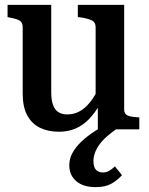

<svg xmlns="http://www.w3.org/2000/svg" viewBox="-20 -530 610 787"><path d="M190 -510V-151Q190 -121 197 -101Q204 -81 218.5 -71Q233 -61 256 -61Q283 -61 306 -73.5Q329 -86 349.5 -111.5Q370 -137 388 -176L391 -105Q370 -68 345.5 -42.5Q321 -17 290.5 -3.5Q260 10 221 10Q177 10 143.5 -6.5Q110 -23 91.5 -57.5Q73 -92 73 -146V-418Q73 -438 60.5 -445.5Q48 -453 20 -458L11 -460V-510ZM489 -510V-80Q489 -68 496 -61.5Q503 -55 516.5 -52.5Q530 -50 548 -49H551V0H381V-107L372 -115V-418Q372 -438 358 -445.5Q344 -453 316 -458L299 -460V-510ZM445 -36 470 -10Q440 10 419 28.5Q398 47 386 64.5Q374 82 368.5 98.5Q363 115 363 130Q363 155 373.5 166Q384 177 402 177Q413 177 421.5 173Q430 169 437.5 163.5Q445 158 451 152L480 188Q461 209 436.5 223Q412 237 372 237Q321 237 292.5 212.5Q264 188 264 147Q264 121 277 97Q290 73 313.5 50.5Q337 28 370.5 6.5Q404 -15 445 -36Z"/></svg>

Font: Roboto Serif 28pt Condensed Medium
Style: Regular
Weight: 500
Width: 3
Designer: Greg Gazdowicz
Foundry: Commercial Type
Version: Version 1.008